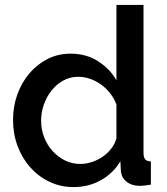

<svg xmlns="http://www.w3.org/2000/svg" viewBox="-20 -750 677 780"><path d="M279 10Q226 10 181 -11.5Q136 -33 103 -70Q70 -107 51.5 -156.5Q33 -206 33 -263Q33 -318 50.5 -366.5Q68 -415 99.5 -452Q131 -489 173.5 -510.5Q216 -532 267 -532Q330 -532 378 -501.5Q426 -471 453 -424V-730H563V-130Q563 -111 569.5 -103Q576 -95 593 -94V0Q576 3 565.5 4Q555 5 548 5Q515 5 494 -12Q473 -29 471 -56L469 -95Q440 -46 390 -18Q340 10 279 10ZM306 -84Q330 -84 354 -92Q378 -100 398 -114Q418 -128 432.5 -147Q447 -166 453 -188V-325Q444 -350 427.5 -371Q411 -392 390 -407Q369 -422 345.5 -430Q322 -438 298 -438Q265 -438 237.5 -423Q210 -408 190 -383Q170 -358 158.5 -326Q147 -294 147 -260Q147 -224 159.5 -192Q172 -160 194 -136Q216 -112 244.5 -98Q273 -84 306 -84Z"/></svg>

Font: Oxford Sans SemiBold
Style: Regular
Weight: 600
Designer: Matt McInerney, Pablo Impallari, Rodrigo Fuenzalida
Foundry: Matt McInerney, Pablo Impallari, Rodrigo Fuenzalida
Version: Version 3.000g; ttfautohint (v1.5) -l 8 -r 28 -G 28 -x 14 -D